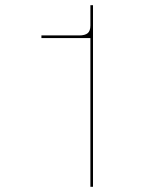

<svg xmlns="http://www.w3.org/2000/svg" viewBox="-20 -717 600 737"><path d="M327 -571H139V-581H284Q306.5 -581 316.8 -589.8Q327 -598.5 327 -619V-697H337V0H327Z"/></svg>

Font: HK Grotesk Thin
Style: Regular
Weight: 100
Designer: Alfredo Marco Pradil
Foundry: Hanken Design Co.
Version: Version 3.001